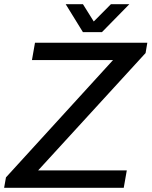

<svg xmlns="http://www.w3.org/2000/svg" viewBox="-37 -888 717 908"><path d="M-17.5 0 -8.8 -49.1 497.5 -603.9H114.1L128.5 -686H659.7L651.5 -637.2L143.3 -82.1H562.6L548.2 0ZM574.6 -868 445.1 -736H355.2L273.8 -868H355.4L423.6 -758.9L379.6 -759.4L487.4 -868Z"/></svg>

Font: Archivo Variable SemiBold
Style: Italic
Weight: 600
Italic angle: -10°
Designer: Hector Gatti
Foundry: Omnibus-Type
Version: Version 2.001